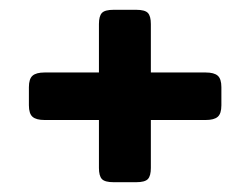

<svg xmlns="http://www.w3.org/2000/svg" viewBox="-20 -495 511 392"><path d="M182 -152V-250H71Q54 -250 46.5 -256.5Q39 -263 39 -280V-317Q39 -334 46.5 -340.5Q54 -347 71 -347H182V-446Q182 -462 188 -468.5Q194 -475 212 -475H258Q276 -475 282 -468.5Q288 -462 288 -446V-347H400Q417 -347 424.5 -340.5Q432 -334 432 -317V-280Q432 -263 424.5 -256.5Q417 -250 400 -250H288V-152Q288 -136 282 -129.5Q276 -123 258 -123H212Q194 -123 188 -129.5Q182 -136 182 -152Z"/></svg>

Font: Mitr
Style: Regular
Weight: 400
Designer: Thanarat Vachiruckul
Foundry: Cadson Demak
Version: Version 1.003